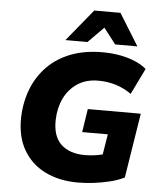

<svg xmlns="http://www.w3.org/2000/svg" viewBox="-62 -994 880 1058"><g transform="rotate(5 378.5 -465.0)"><path d="M408 11Q305 11 227 -27.5Q149 -66 106 -140.5Q63 -215 66 -322Q69 -407 97.5 -479Q126 -551 179 -604.5Q232 -658 308 -687Q384 -716 481 -716Q535 -716 582 -707Q629 -698 666 -681.5Q703 -665 726 -645L656 -501Q615 -530 569 -544Q523 -558 472 -558Q405 -558 357.5 -526.5Q310 -495 284.5 -442.5Q259 -390 257 -325Q254 -233 301 -188Q348 -143 435 -143Q468 -143 500 -148.5Q532 -154 564 -164L522 -97L550 -268H408L428 -397H721L664 -39Q627 -21 583.5 -10.5Q540 0 495 5.5Q450 11 408 11ZM272 -765 416 -941H561L670 -765H547L480 -852L394 -765Z"/></g></svg>

Font: Nunito Sans 11pt Black
Style: Italic
Weight: 900
Italic angle: -9°
Version: Version 3.101;gftools[0.9.27]